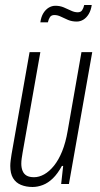

<svg xmlns="http://www.w3.org/2000/svg" viewBox="-20 -734 399 766"><path d="M110 12Q84 12 63.5 3.5Q43 -5 32 -23.5Q21 -42 21 -72Q21 -82 22.5 -93.5Q24 -105 26 -118L98 -526H141L70 -124Q68 -112 66.5 -101.5Q65 -91 65 -81Q65 -65 70 -52.5Q75 -40 86 -33.5Q97 -27 116 -27Q136 -27 156.5 -38.5Q177 -50 195.5 -73Q214 -96 228 -130.5Q242 -165 250 -212L305 -526H348L255 0H224L232 -72H227Q210 -41 191 -22.5Q172 -4 151 4Q130 12 110 12ZM141 -645Q144 -667 153 -681.5Q162 -696 174.5 -703.5Q187 -711 201 -711Q219 -711 234.5 -704.5Q250 -698 263.5 -691.5Q277 -685 290 -685Q302 -685 307.5 -693Q313 -701 316 -714H346Q343 -693 334 -678Q325 -663 312.5 -655.5Q300 -648 286 -648Q267 -648 251.5 -654.5Q236 -661 223 -667.5Q210 -674 197 -674Q185 -674 179.5 -666Q174 -658 171 -645Z"/></svg>

Font: Archivo ExtraCondensed Thin
Style: Italic
Weight: 250
Width: 2
Italic angle: -10°
Designer: Hector Gatti
Foundry: Omnibus-Type
Version: Version 2.001